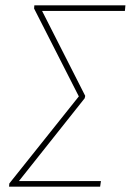

<svg xmlns="http://www.w3.org/2000/svg" viewBox="-20 -701 491 721"><path d="M451 -681 449 -660H138L300 -341L298 -332L51 -21H359L356 0H14L15 -12L276 -339L108 -669L109 -681Z"/></svg>

Font: Fira Sans Condensed Thin
Style: Italic
Weight: 250
Width: 3
Italic angle: -8°
Designer: Carrois Corporate & Edenspiekermann AG
Foundry: Carrois Corporate GbR & Edenspiekermann AG
Version: Version 4.203